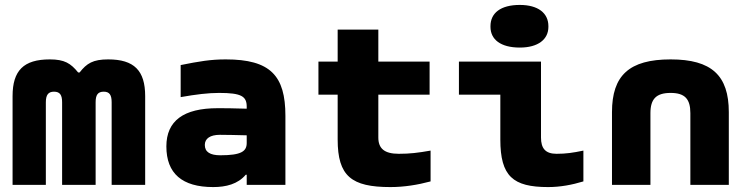

<svg xmlns="http://www.w3.org/2000/svg" viewBox="-20 -750 3040 779"><path d="M31 -360V0H166V-335C166 -365 176 -378 199 -378C223 -378 232 -365 232 -335V0H368V-335C368 -365 377 -378 401 -378C424 -378 433 -365 433 -335V0H569V-360C569 -464 524 -509 419 -509C357 -509 332 -493 303 -456H297C267 -493 242 -509 182 -509C76 -509 31 -464 31 -360Z M896 -509C834 -509 788 -501 713 -486V-356C776 -367 824 -373 869 -373C960 -373 981 -359 981 -317V-309C926 -311 884 -311 863 -311C725 -311 655 -260 655 -156C655 -46 719 9 845 9C897 9 945 -3 977 -41H981V0H1138V-280C1138 -443 1077 -509 896 -509ZM811 -162C811 -188 833 -203 872 -203C898 -203 941 -202 981 -201V-170C981 -136 959 -120 874 -120C833 -120 811 -133 811 -162Z M1598 -126C1539 -126 1515 -148 1515 -192V-366H1723V-500H1515V-630H1350V-500H1272V-366H1350V-184C1350 -35 1406 9 1564 9C1620 9 1675 0 1727 -14V-139C1676 -130 1643 -126 1598 -126Z M2238 -126C2193 -126 2175 -148 2175 -192V-500H1842V-366H2010V-184C2010 -35 2061 9 2204 9C2253 9 2301 0 2347 -14V-139C2304 -130 2276 -126 2238 -126ZM1970 -641C1970 -590 2011 -557 2089 -557C2163 -557 2205 -590 2205 -641V-644C2205 -697 2163 -730 2089 -730C2011 -730 1970 -697 1970 -644Z M2463 -295V0H2619V-291C2619 -348 2642 -373 2701 -373C2759 -373 2781 -348 2781 -291V0H2937V-295C2937 -444 2867 -509 2701 -509C2533 -509 2463 -444 2463 -295Z"/></svg>

Font: LT Wave Mono Black
Style: Regular
Weight: 900
Designer: Daniel Lyons
Version: Version 2.5 (Glyphs App)